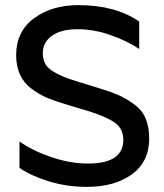

<svg xmlns="http://www.w3.org/2000/svg" viewBox="-20 -719 641 749"><path d="M461 -173Q461 -216 430 -239Q399 -262 327 -285L237 -312Q193 -325 163.5 -337.5Q134 -350 104 -372Q74 -394 58.5 -427Q43 -460 43 -504Q43 -596 112.5 -647.5Q182 -699 286 -699Q430 -699 523 -635V-528Q477 -559 412 -582Q347 -605 283 -605Q218 -605 182.5 -579.5Q147 -554 147 -512Q147 -488 156 -471Q165 -454 187 -440.5Q209 -427 228 -419.5Q247 -412 285 -400L360 -377Q410 -362 441 -348.5Q472 -335 503 -312.5Q534 -290 548 -257Q562 -224 562 -178Q562 -88 494.5 -39Q427 10 319 10Q241 10 171 -11.5Q101 -33 56 -64V-167Q107 -131 180.5 -106Q254 -81 323 -81Q461 -81 461 -173Z"/></svg>

Font: Roundo Medium
Style: Regular
Weight: 500
Designer: Namrata Goyal (Gurmukhi), Shiva Nallaperumal (Latin)
Foundry: Indian Type Foundry
Version: Version 1.000;PS 1.0;hotconv 1.0.88;makeotf.lib2.5.647800